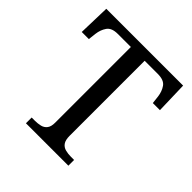

<svg xmlns="http://www.w3.org/2000/svg" viewBox="-191 -854 995 995"><g transform="rotate(45 306.5 -357.0)"><path d="M150 0V-42H173Q195 -42 213.5 -46.5Q232 -51 243.5 -65.5Q255 -80 255 -109V-664H159Q115 -664 98 -639.5Q81 -615 77 -582L72 -539H20L25 -714H588L593 -539H541L536 -582Q532 -615 515 -639.5Q498 -664 453 -664H356V-114Q356 -83 367 -67.5Q378 -52 397 -47Q416 -42 438 -42H461V0Z"/></g></svg>

Font: Noto Serif Gurmukhi
Style: Regular
Weight: 400
Designer: Vaibhav Singh and the Monotype Design Team
Foundry: Monotype Imaging Inc.
Version: Version 2.003